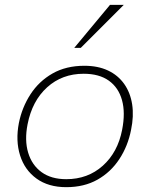

<svg xmlns="http://www.w3.org/2000/svg" viewBox="-20 -768 620 794"><path d="M254 6Q180 6 131 -29.5Q82 -65 63 -125.5Q44 -186 58 -259Q71 -324 106 -378Q141 -432 197 -464Q253 -496 329 -496Q385 -496 426.5 -476.5Q468 -457 493.5 -421Q519 -385 526.5 -336.5Q534 -288 522 -231Q509 -164 473.5 -110Q438 -56 383 -25Q328 6 254 6ZM254 -27Q343 -27 405 -82.5Q467 -138 485 -231Q499 -302 484.5 -354Q470 -406 430 -434.5Q390 -463 326 -463Q237 -463 175 -407Q113 -351 94 -254Q81 -188 96.5 -136.5Q112 -85 152 -56Q192 -27 254 -27ZM287 -570 435 -748H492L314 -570Z"/></svg>

Font: REM Medium Thin
Style: Italic
Weight: 250
Italic angle: -11°
Version: Version 1.005;gftools[0.9.28]